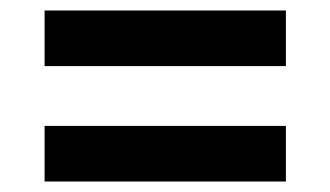

<svg xmlns="http://www.w3.org/2000/svg" viewBox="-20 -543 630 366"><path d="M65 -523H525V-417H65ZM65 -303H525V-197H65Z"/></svg>

Font: Retni Sans
Style: Bold
Weight: 700
Designer: Vitaly Kuzmin
Foundry: ParaType Ltd.
Version: Version 1.00;March 2, 2019;FontCreator 11.5.0.2425 64-bit; t